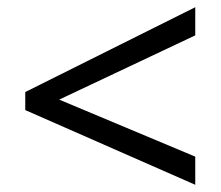

<svg xmlns="http://www.w3.org/2000/svg" viewBox="-20 -628 612 532"><path d="M521 -116 50 -323V-373L521 -608V-530L144 -352L521 -194Z"/></svg>

Font: uguzrati15
Style: Book
Weight: 400
Designer: Jelle Bosma - Monotype Design Team, Universal Thirst
Foundry: Monotype Imaging Inc.
Version: Version 2.106